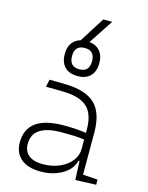

<svg xmlns="http://www.w3.org/2000/svg" viewBox="-138 -1028 862 1122"><g transform="rotate(15 293.0 -467.0)"><path d="M428.7 4.9 423.8 -109.4H418Q410.6 -75.2 383.1 -48.3Q355.5 -21.5 313 -5.9Q270.5 9.8 218.8 9.8Q142.1 9.8 100.3 -25.4Q58.6 -60.5 58.6 -124Q58.6 -286.1 282.2 -286.1Q320.3 -286.1 355.2 -283.9Q390.1 -281.7 417.5 -276.9V-297.9Q417.5 -391.1 371.8 -432.9Q326.2 -474.6 224.6 -476.1L122.1 -477.5L131.8 -522.5L224.6 -521Q350.6 -519 407.5 -464.6Q464.4 -410.2 464.4 -291.5V-37.1L553.7 -30.8V0ZM417.5 -236.8Q386.7 -241.7 349.9 -242.7Q313 -243.7 279.8 -243.7Q105.5 -243.7 105.5 -127.4Q105.5 -83 135.3 -59.1Q165 -35.2 218.8 -35.2Q275.4 -35.2 320.3 -54.4Q365.2 -73.7 391.4 -106.7Q417.5 -139.6 417.5 -181.2ZM283.2 -585Q233.4 -585 206.1 -612.5Q178.7 -640.1 178.7 -690.4Q178.7 -740.7 206.1 -768.3Q233.4 -795.9 283.2 -795.9Q333 -795.9 360.4 -768.3Q387.7 -740.7 387.7 -690.4Q387.7 -640.1 360.4 -612.5Q333 -585 283.2 -585ZM283.2 -626Q343.8 -626 343.8 -690.4Q343.8 -754.9 283.2 -754.9Q222.7 -754.9 222.7 -690.4Q222.7 -626 283.2 -626ZM226.6 -758.3 343.8 -943.8H397.9L275.9 -758.3Z"/></g></svg>

Font: Cascadia Code NF ExtraLight
Style: Regular
Weight: 200
Monospace: yes
Designer: Aaron Bell
Foundry: Saja Typeworks
Version: Version 2404.023; ttfautohint (v1.8.4)